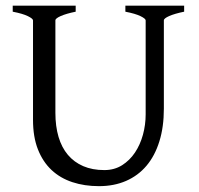

<svg xmlns="http://www.w3.org/2000/svg" viewBox="-20 -635 694 670"><path d="M622.6 -594.2Q589.4 -587.4 570.6 -579.1Q551.8 -570.8 551.8 -564V-255.9Q551.8 -191.9 536.1 -141.6Q520.5 -91.3 491.2 -56.6Q461.9 -22 419.9 -3.7Q377.9 14.6 325.2 14.6Q274.9 14.6 232.7 0.7Q190.4 -13.2 159.9 -41.7Q129.4 -70.3 112.3 -113.8Q95.2 -157.2 95.2 -216.8V-564Q95.2 -569.8 77.4 -578.6Q59.6 -587.4 24.4 -594.2V-615.2H244.1V-594.2Q210.9 -587.4 192.1 -579.1Q173.3 -570.8 173.3 -564V-241.2Q173.3 -194.3 184.3 -157.2Q195.3 -120.1 217 -94.5Q238.8 -68.8 270.5 -55.2Q302.2 -41.5 344.2 -41.5Q378.9 -41.5 405.8 -58.3Q432.6 -75.2 450.9 -102.5Q469.2 -129.9 478.8 -164.8Q488.3 -199.7 488.3 -235.8V-564Q488.3 -569.8 470.5 -578.6Q452.6 -587.4 417.5 -594.2V-615.2H622.6Z"/></svg>

Font: Gentium Plus CyrE
Style: Regular
Weight: 400
Designer: J. Victor Gaultney, Annie Olsen, Iska Routamaa, Becca Hirsbrunner
Foundry: SIL International
Version: Version 5.000